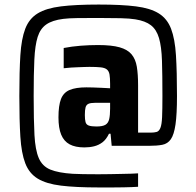

<svg xmlns="http://www.w3.org/2000/svg" viewBox="-20 -716 862 844"><path d="M414 108Q313 108 248 100Q183 92 145.5 69Q108 46 91 1.5Q74 -43 69.5 -115Q65 -187 65 -294Q65 -401 69.5 -473Q74 -545 91 -589.5Q108 -634 145.5 -657Q183 -680 248 -688Q313 -696 414 -696Q514 -696 577.5 -688Q641 -680 678 -657Q715 -634 732 -589.5Q749 -545 753.5 -473Q758 -401 758 -294Q758 -214 751.5 -169Q745 -124 731 -104Q717 -84 693.5 -79.5Q670 -75 635 -75H471L466 -128H459Q447 -103 430.5 -90.5Q414 -78 394 -73Q374 -68 351 -68Q311 -68 286 -81.5Q261 -95 249 -124Q237 -153 237 -200Q237 -252 248 -280.5Q259 -309 286 -320.5Q313 -332 360 -332Q371 -332 388.5 -331.5Q406 -331 426 -330Q446 -329 464 -328V-348Q464 -373 461.5 -388Q459 -403 450 -410.5Q441 -418 422.5 -420Q404 -422 373 -422Q364 -422 351 -421.5Q338 -421 323.5 -420.5Q309 -420 292.5 -419Q276 -418 260 -416V-505Q296 -512 334.5 -515Q373 -518 411 -518Q471 -518 506 -508Q541 -498 558.5 -477Q576 -456 581.5 -422.5Q587 -389 587 -341V-133H642Q658 -133 668.5 -136Q679 -139 685 -153.5Q691 -168 692.5 -201Q694 -234 694 -294Q694 -387 692 -449Q690 -511 679 -548.5Q668 -586 643.5 -605Q619 -624 575 -631Q551 -635 510.5 -636Q470 -637 411 -637Q358 -637 319.5 -636.5Q281 -636 258 -633Q210 -627 183.5 -608.5Q157 -590 145.5 -553.5Q134 -517 131 -454Q128 -391 128 -294Q128 -188 131.5 -122.5Q135 -57 150.5 -21Q166 15 201.5 29.5Q237 44 300 48Q318 49 346 49.5Q374 50 412 50Q438 50 464 49.5Q490 49 514 48.5Q538 48 557 47.5Q576 47 587 46V105Q575 106 559 106.5Q543 107 523 107.5Q503 108 476 108Q449 108 414 108ZM404 -160Q431 -160 443.5 -167.5Q456 -175 460 -192.5Q464 -210 464 -239V-264H397Q378 -264 368.5 -259.5Q359 -255 356 -243.5Q353 -232 353 -210Q353 -191 356 -179.5Q359 -168 370.5 -164Q382 -160 404 -160Z"/></svg>

Font: Saira SemiCondensed
Style: Bold
Weight: 700
Width: 4
Designer: Hector Gatti with collaboration of the Omnibus-Type team
Foundry: Omnibus-Type
Version: Version 1.101